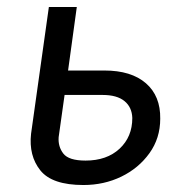

<svg xmlns="http://www.w3.org/2000/svg" viewBox="-20 -520 520 550"><path d="M219 10Q129 10 95.5 -32Q62 -74 69 -137L120 -500H200L175 -318H279Q356 -318 398 -281.5Q440 -245 439 -180Q439 -124 408 -81Q377 -38 327.5 -14Q278 10 219 10ZM225 -60Q286 -60 322.5 -94Q359 -128 359 -182Q358 -213 336.5 -230.5Q315 -248 274 -248H165L148 -127Q146 -100 161.5 -80Q177 -60 225 -60Z"/></svg>

Font: Finlandica
Style: Italic
Weight: 400
Italic angle: -8°
Designer: Niklas Ekholm, Juho Hiilivirta, Jaakko Suomalainen
Foundry: Helsinki Type Studio
Version: Version 1.064